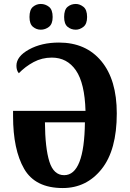

<svg xmlns="http://www.w3.org/2000/svg" viewBox="-20 -940 655 970"><path d="M297 10Q417 10 493.5 -86Q570 -182 570 -367Q570 -537 492 -631Q414 -725 278 -725Q190 -725 126.5 -690Q63 -655 63 -608Q63 -584 75 -570Q108 -604 150 -626.5Q192 -649 242 -649Q319 -649 363.5 -584.5Q408 -520 412 -380H46V-353Q46 -184 102 -87Q158 10 297 10ZM304 -55Q251 -55 229.5 -123.5Q208 -192 207 -322H409Q406 -55 304 -55ZM363 -790Q383 -790 401.5 -804.5Q420 -819 420 -854Q420 -891 401.5 -905.5Q383 -920 363 -920Q339 -920 321.5 -905.5Q304 -891 304 -854Q304 -819 321.5 -804.5Q339 -790 363 -790ZM186 -790Q209 -790 227.5 -804.5Q246 -819 246 -854Q246 -891 227.5 -905.5Q209 -920 186 -920Q164 -920 146.5 -905.5Q129 -891 129 -854Q129 -819 146.5 -804.5Q164 -790 186 -790Z"/></svg>

Font: Noto Serif ExtraCondensed Extra
Style: Regular
Weight: 800
Width: 3
Designer: Monotype Design Team
Foundry: Monotype Imaging Inc.
Version: Version 1.002